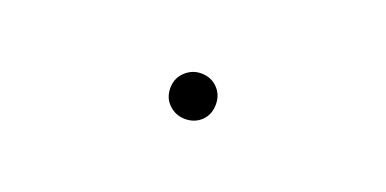

<svg xmlns="http://www.w3.org/2000/svg" viewBox="-18 -618 1035 515"><g transform="rotate(20 500.0 -360.0)"><path d="M500 -295Q474 -295 454.5 -313Q435 -331 435 -360Q435 -388 454.5 -406.5Q474 -425 500 -425Q528 -425 546.5 -406.5Q565 -388 565 -360Q565 -331 546.5 -313Q528 -295 500 -295Z"/></g></svg>

Font: Murecho Thin
Style: Regular
Weight: 400
Version: Version 1.010